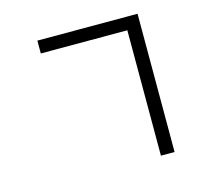

<svg xmlns="http://www.w3.org/2000/svg" viewBox="-114 -910 1227 1100"><g transform="rotate(-15 500.0 -360.0)"><path d="M195.8 -693.8V-770H790V49.8H709V-693.8Z"/></g></svg>

Font: Black Ops One [rus by aLiNcE]
Style: Regular
Weight: 400
Designer: James Grieshaber
Foundry: James Grieshaber
Version: Version 1.002;May 25, 2024;FontCreator 13.0.0.2680 64-bit